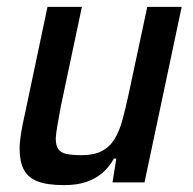

<svg xmlns="http://www.w3.org/2000/svg" viewBox="-20 -530 560 558"><path d="M166 8Q117 8 89 -3Q61 -14 49 -37.5Q37 -61 37 -97Q37 -116 41 -141.5Q45 -167 52 -197L118 -510H218L157 -222Q151 -190 147 -166.5Q143 -143 142 -128Q142 -107 149.5 -96.5Q157 -86 173.5 -82.5Q190 -79 217 -79Q253 -79 276 -91Q299 -103 313 -126Q327 -149 336 -182Q345 -215 354 -257L408 -510H508L400 0H307L318 -69H311Q297 -44 277 -27Q257 -10 230 -1Q203 8 166 8Z"/></svg>

Font: Saira SemiCondensed Medium
Style: Italic
Weight: 500
Width: 4
Italic angle: -12°
Designer: Hector Gatti with collaboration of the Omnibus-Type team
Foundry: Omnibus-Type
Version: Version 1.101